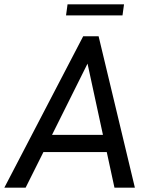

<svg xmlns="http://www.w3.org/2000/svg" viewBox="-38 -864 695 884"><path d="M-18 0H80L162 -164H453.5L489 0H583L416 -697H345ZM201.5 -243 365 -571 436 -243ZM266 -793H526L533 -844H273Z"/></svg>

Font: HK Grotesk
Style: Italic
Weight: 400
Italic angle: -16°
Designer: Alfredo Marco Pradil
Foundry: Hanken Design Co.
Version: Version 3.001;FEAKit 1.0